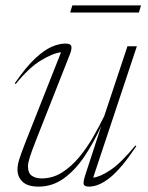

<svg xmlns="http://www.w3.org/2000/svg" viewBox="-20 -684 550 714"><path d="M299.5 -40.5 357 -216.5Q328.5 -153.5 293.8 -102Q259 -50.5 216.8 -20.2Q174.5 10 123.5 10Q83 10 64 -8Q45 -26 45 -53.5Q45 -69.5 51 -89.5Q57 -109.5 74.5 -154.5L207 -489.5Q178.5 -487 133 -459.8Q87.5 -432.5 38.5 -371.5L35 -374.5Q77.5 -436 112 -467.8Q146.5 -499.5 174 -510.8Q201.5 -522 223 -522Q242.5 -522 245.2 -512Q248 -502 239.5 -481L114.5 -164Q97 -119.5 90.5 -98.5Q84 -77.5 84 -66Q84 -40.5 98.2 -30.5Q112.5 -20.5 134.5 -20.5Q176 -20.5 211 -42.8Q246 -65 275 -100.2Q304 -135.5 327 -175.8Q350 -216 367.5 -252L454 -512H489L326.5 -23.5Q352.5 -26 391.2 -52Q430 -78 483.5 -143L487 -140.5Q431.5 -57.5 389.5 -23.8Q347.5 10 311 10Q294 10 291.2 1.2Q288.5 -7.5 299.5 -40.5ZM241 -637.5 249 -664H504.5L496.5 -637.5Z"/></svg>

Font: Newsreader Display ExtraLight
Style: Italic
Weight: 275
Italic angle: -17°
Designer: Hugues Gentile
Foundry: Production Type
Version: Version 1.001